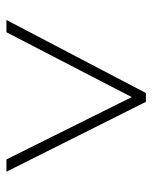

<svg xmlns="http://www.w3.org/2000/svg" viewBox="43 -802 483 610"><g transform="rotate(90 285.0 -497.5)"><path d="M44 -276H83L289 -674L487 -276H526L304 -719H276Z"/></g></svg>

Font: Noto Sans Canadian Aboriginal ExtraLight
Style: Regular
Weight: 200
Designer: Monotype Design Team, Typotheque's Kevin King
Foundry: Monotype Imaging Inc.
Version: Version 2.004